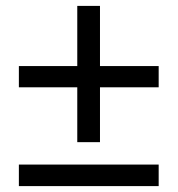

<svg xmlns="http://www.w3.org/2000/svg" viewBox="-20 -631 602 651"><path d="M242 -335H44V-407H242V-611H319V-407H518V-335H319V-149H242ZM44 -73H518V0H44Z"/></svg>

Font: Nebula Sans Medium
Style: Regular
Weight: 500
Designer: Paul D. Hunt for Adobe (as Source Sans)
Foundry: Nebula Entertainment & Broadcasting LLC
Version: Version 1.010